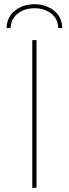

<svg xmlns="http://www.w3.org/2000/svg" viewBox="-20 -890 326 910"><path d="M133 0V-700H153V0ZM11 -757Q13 -810 51 -840Q89 -870 143 -870Q197 -870 235.5 -840Q274 -810 275 -757H256Q255 -801 222.5 -826Q190 -851 143 -851Q97 -851 64.5 -826Q32 -801 30 -757Z"/></svg>

Font: Montserrat Thin Thin
Style: Regular
Weight: 250
Version: Version 9.000